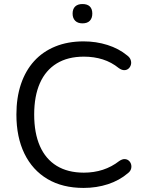

<svg xmlns="http://www.w3.org/2000/svg" viewBox="-20 -918 713 947"><path d="M392.3 8.9Q288.1 8.9 214.1 -35Q140.1 -79 100.5 -160.2Q60.9 -241.5 60.9 -353Q60.9 -436.5 83.3 -503Q105.7 -569.5 148.3 -616.5Q190.9 -663.5 252.7 -688.7Q314.5 -713.9 392.3 -713.9Q454.2 -713.9 510.1 -696.2Q566 -678.5 606.5 -645.1Q620.1 -635.3 624.5 -622.6Q628.8 -609.9 625.6 -598.5Q622.4 -587.1 613.9 -579.6Q605.3 -572.1 592.9 -572Q580.5 -571.8 566 -582.1Q530.2 -611.1 487 -624.9Q443.9 -638.6 393.6 -638.6Q314.7 -638.6 259.8 -605.1Q205 -571.6 176.8 -507.9Q148.6 -444.1 148.6 -353Q148.6 -261.8 176.8 -197.6Q205 -133.4 259.8 -99.9Q314.7 -66.4 393.6 -66.4Q443.3 -66.4 487.2 -80.6Q531.1 -94.9 568.3 -123.9Q582.9 -133.7 594.8 -133.3Q606.8 -132.9 615 -125.8Q623.3 -118.8 626.5 -107.9Q629.7 -96.9 626.4 -85Q623 -73.1 610.9 -63.8Q568.8 -27.9 512.5 -9.5Q456.2 8.9 392.3 8.9ZM386.7 -802.8Q363.7 -802.8 350.9 -815.6Q338.1 -828.4 338.1 -850.9Q338.1 -874 350.9 -886.1Q363.7 -898.1 386.7 -898.1Q410.7 -898.1 423 -886.1Q435.3 -874 435.3 -850.9Q435.3 -828.4 423 -815.6Q410.7 -802.8 386.7 -802.8Z"/></svg>

Font: Nunito ExtraLight
Style: Regular
Weight: 200
Designer: Vernon Adams
Foundry: Vernon Adams
Version: Version 3.602